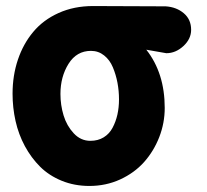

<svg xmlns="http://www.w3.org/2000/svg" viewBox="-20 -613 692 642"><path d="M291 -592.8 534.2 -591.8Q570.3 -589.4 594.7 -568.6Q619.1 -547.9 619.1 -513.2Q619.1 -482.9 593.3 -459Q567.4 -435.1 536.1 -435.1L469.2 -446.8Q530.8 -368.7 530.8 -252Q530.8 -201.7 512.5 -154.5Q494.1 -107.4 461.7 -71Q429.2 -34.7 381.6 -12.9Q334 8.8 278.8 8.8Q229 8.8 186.5 -8.5Q144 -25.9 114.3 -55.4Q84.5 -85 63.2 -124.3Q42 -163.6 32 -208.3Q22 -252.9 22 -299.8Q22 -360.4 39.8 -413.3Q57.6 -466.3 91.1 -506.3Q124.5 -546.4 176 -569.6Q227.5 -592.8 291 -592.8ZM282.2 -142.1Q307.6 -142.1 326.7 -153.8Q345.7 -165.5 356.4 -185.8Q367.2 -206.1 372.6 -230Q377.9 -253.9 377.9 -280.8Q377.9 -309.1 372.8 -336.2Q367.7 -363.3 357.4 -387.9Q347.2 -412.6 328.1 -427.7Q309.1 -442.9 284.2 -442.9Q236.3 -442.9 209.2 -399.7Q182.1 -356.4 182.1 -298.8Q182.1 -261.7 192.6 -227.1Q203.1 -192.4 226.6 -167.2Q250 -142.1 282.2 -142.1Z"/></svg>

Font: BPreplay
Style: Bold
Weight: 700
Designer: Magenta/George Triantafyllakos
Foundry: Magenta/George Triantafyllakos
Version: Version 1.00